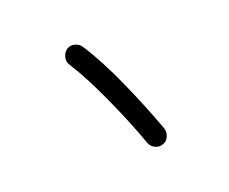

<svg xmlns="http://www.w3.org/2000/svg" viewBox="-44 -797 356 299"><g transform="rotate(-15 134.0 -647.5)"><path d="M82 -737.3Q87.4 -741.7 94.7 -740.7Q102.1 -739.7 106.4 -734.4Q129.4 -705.1 154.1 -660.6Q178.7 -616.2 196.3 -578.1Q198.7 -571.8 196.3 -564.7Q193.8 -557.6 187.5 -555.2Q181.2 -552.2 174.3 -554.9Q167.5 -557.6 164.6 -564Q147.9 -600.6 123.5 -643.8Q99.1 -687 79.1 -712.9Q74.7 -718.3 75.9 -725.6Q77.1 -732.9 82 -737.3Z"/></g></svg>

Font: Mikhak-DS2-FD Light
Style: Regular
Weight: 300
Designer: Amin Abedi
Version: Version 3.2